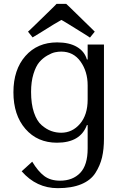

<svg xmlns="http://www.w3.org/2000/svg" viewBox="-20 -732 642 1001"><path d="M437 42V-80H433Q399 12 277 12Q175 12 112.5 -60Q50 -132 50 -251Q50 -369 112.5 -440Q175 -511 278 -511Q341 -511 381 -487.5Q421 -464 433 -422H437V-500H522V-9Q522 46 512 88.5Q502 131 477.5 169.5Q453 208 403.5 228.5Q354 249 281 249Q170 249 93 161L148 111Q178 161 210.5 185.5Q243 210 293 210Q359 210 398 169.5Q437 129 437 42ZM437 -213V-287Q437 -359 400 -411Q363 -463 299 -463Q284 -463 267 -459.5Q250 -456 226.5 -442.5Q203 -429 185 -408Q167 -387 154.5 -346.5Q142 -306 142 -253Q142 -190 157 -145.5Q172 -101 197 -79.5Q222 -58 247 -49Q272 -40 299 -40Q357 -40 397 -86.5Q437 -133 437 -213ZM300 -628 262 -606Q225 -583 188 -560L150 -537L126 -567Q126 -566 163.5 -602.5Q201 -639 238.5 -675.5Q276 -712 275 -712H325Q324 -713 340 -698Q356 -683 377.5 -661.5Q399 -640 421.5 -618.5Q444 -597 459 -582L474 -567L449 -536Q450 -536 412.5 -559.5Q375 -583 337.5 -606Q300 -629 300 -628Z"/></svg>

Font: Tenor Sans
Style: Regular
Weight: 400
Designer: Denis Masharov
Foundry: Denis Masharov
Version: Version 1.1